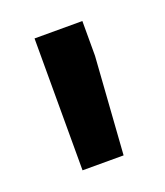

<svg xmlns="http://www.w3.org/2000/svg" viewBox="-64 -797 302 352"><g transform="rotate(-20 86.5 -621.5)"><path d="M133.8 -682.1 120.6 -492.7H40.5V-750H133.8Z"/></g></svg>

Font: Robert Sans
Style: Bold
Weight: 700
Designer: Christian Robertson (extended by Adam Twardoch)
Foundry: Google
Version: Version 12.135;April 2, 2019;FontCreator 11.5.0.2425 64-bit;